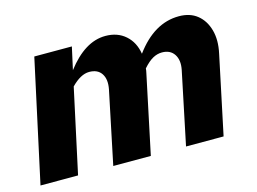

<svg xmlns="http://www.w3.org/2000/svg" viewBox="-77 -653 1049 785"><g transform="rotate(-15 447.5 -261.0)"><path d="M6 0 118 -516H277L256 -421Q294 -471 335 -496.5Q376 -522 420 -522Q471 -522 504.5 -492.5Q538 -463 546 -413Q626 -522 731 -522Q778 -522 808.5 -497.5Q839 -473 851 -430Q863 -387 851 -332L781 0H622L686 -307Q694 -347 677.5 -372Q661 -397 626 -397Q606 -397 587 -386.5Q568 -376 546 -351Q546 -347 545 -342Q544 -337 543 -332L473 0H314L378 -307Q386 -348 370 -372.5Q354 -397 318 -397Q282 -397 242 -356L165 0Z"/></g></svg>

Font: Red Hat Text
Style: Italic
Weight: 300
Italic angle: -12°
Designer: Pentagram, MCKL
Foundry: Pentagram, MCKL
Version: Version 1.023